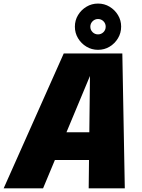

<svg xmlns="http://www.w3.org/2000/svg" viewBox="-56 -1030 778 1050"><path d="M-36 0 292.5 -737.5H613L626.5 0H429L436 -617H437L179.5 0ZM147 -155 179.5 -306.5H543.5L511 -155ZM480 -842Q497.5 -842 509.8 -854.2Q522 -866.5 522 -884Q522 -901.5 509.8 -913.8Q497.5 -926 480 -926Q463 -926 450.5 -913.8Q438 -901.5 438 -884Q438 -866.5 450.2 -854.2Q462.5 -842 480 -842ZM480 -757.5Q445.5 -757.5 416.8 -774.8Q388 -792 370.8 -820.8Q353.5 -849.5 353.5 -884Q353.5 -919 370.8 -947.5Q388 -976 416.8 -993.2Q445.5 -1010.5 480 -1010.5Q515 -1010.5 543.5 -993.2Q572 -976 589.2 -947.5Q606.5 -919 606.5 -884.5Q606.5 -849.5 589.2 -820.8Q572 -792 543.5 -774.8Q515 -757.5 480 -757.5Z"/></svg>

Font: Epilogue Black
Style: Italic
Weight: 900
Italic angle: -12°
Designer: Tyler Finck
Foundry: Etcetera Type Co
Version: Version 2.111